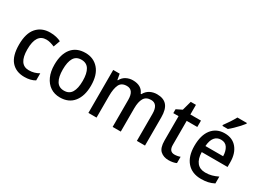

<svg xmlns="http://www.w3.org/2000/svg" viewBox="-39 -1421 2797 2086"><g transform="rotate(30 1359.5 -378.0)"><path d="M272 10Q167 10 107.5 -57.5Q48 -125 48 -266Q48 -408 110 -478.5Q172 -549 278 -549Q320 -549 355 -540.5Q390 -532 414 -519L384 -436Q359 -447 332 -454.5Q305 -462 280 -462Q152 -462 152 -267Q152 -77 278 -77Q315 -77 345.5 -86Q376 -95 404 -111V-22Q351 10 272 10Z M949 -270Q949 -141 889 -65.5Q829 10 718 10Q649 10 598 -24Q547 -58 518.5 -121Q490 -184 490 -270Q490 -403 550 -476Q610 -549 721 -549Q823 -549 886 -477Q949 -405 949 -270ZM595 -270Q595 -177 625 -126.5Q655 -76 720 -76Q785 -76 815 -126Q845 -176 845 -270Q845 -364 814.5 -413.5Q784 -463 719 -463Q654 -463 624.5 -413.5Q595 -364 595 -270Z M1619 -549Q1701 -549 1741.5 -502Q1782 -455 1782 -354V0H1680V-338Q1680 -463 1593 -463Q1531 -463 1504.5 -418.5Q1478 -374 1478 -290V0H1376V-339Q1376 -463 1289 -463Q1222 -463 1198 -413Q1174 -363 1174 -273V0H1072V-539H1153L1166 -467H1172Q1194 -509 1232.5 -529Q1271 -549 1315 -549Q1426 -549 1460 -464H1468Q1492 -508 1531.5 -528.5Q1571 -549 1619 -549Z M2107 -75Q2125 -75 2144 -78.5Q2163 -82 2178 -88V-9Q2161 0 2135 5Q2109 10 2081 10Q2018 10 1978 -26Q1938 -62 1938 -154V-459H1872V-508L1943 -543L1975 -660H2040V-539H2173V-459H2040V-157Q2040 -75 2107 -75Z M2468 -549Q2566 -549 2620.5 -482.5Q2675 -416 2675 -307V-247H2351Q2353 -162 2389.5 -117.5Q2426 -73 2494 -73Q2538 -73 2574.5 -83Q2611 -93 2650 -112V-26Q2613 -7 2575 1.5Q2537 10 2488 10Q2375 10 2311.5 -62.5Q2248 -135 2248 -266Q2248 -402 2307 -475.5Q2366 -549 2468 -549ZM2467 -469Q2417 -469 2387.5 -432.5Q2358 -396 2353 -324H2575Q2574 -387 2548 -428Q2522 -469 2467 -469ZM2618 -756Q2604 -737 2578 -708.5Q2552 -680 2523 -652Q2494 -624 2471 -606H2403V-618Q2427 -650 2454 -691Q2481 -732 2499 -766H2618Z"/></g></svg>

Font: Noto Sans Sinhala UI SemiCondensed Medium
Style: Regular
Weight: 500
Width: 4
Designer: Jelle Bosma - Monotype Design Team
Foundry: Monotype Imaging Inc.
Version: Version 2.006; ttfautohint (v1.8.4.7-5d5b)